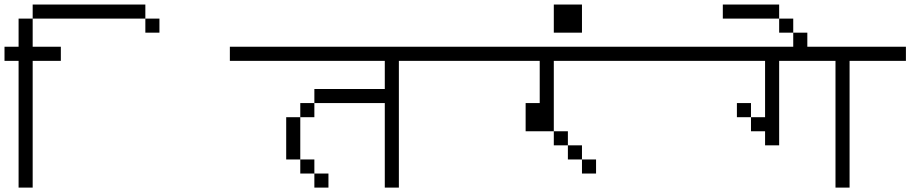

<svg xmlns="http://www.w3.org/2000/svg" viewBox="-1020 -895 4040 852"><path d="M-750 -625V-687.5H-875Q-875 -687.5 -875 -812.5H-937.5Q-937.5 -812.5 -937.5 -687.5H-1000V-625H-937.5V-62.5H-875V-625ZM-312.5 -750V-812.5H-375V-750ZM-875 -812.5H-375V-875H-875Z M437.5 -62.5V-125H375V-62.5ZM1000 -625V-687.5H0V-625H687.5Q687.5 -625 687.5 -500H375V-437.5H312.5V-375H250V-187.5H312.5V-125H375V-187.5H312.5V-375H375V-437.5H687.5Q687.5 -437.5 687.5 -62.5H750V-625Z M1625 -125V-187.5H1562.5V-125ZM2000 -625V-687.5H1000V-625H1375V-437.5H1312.5Q1312.5 -437.5 1312.5 -312.5H1437.5V-250H1500V-187.5H1562.5V-250H1500V-312.5H1437.5V-625Z M1437.5 -875Q1437.5 -875 1437.5 -750H1562.5Q1562.5 -750 1562.5 -875Z M3000 -625V-687.5H2000V-625H2375Q2375 -625 2375 -375H2312.5V-312.5H2375V-250H2437.5Q2437.5 -250 2437.5 -625H2687.5V-62.5H2750V-625ZM2312.5 -375V-437.5H2250V-375Z M2562.5 -687.5V-750H2500V-687.5ZM2500 -750V-812.5H2437.5V-750ZM2437.5 -812.5V-875H2187.5V-812.5Z"/></svg>

Font: UnifontExMono
Style: Regular
Weight: 500
Version: Version 15.0.06